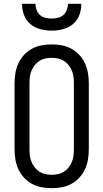

<svg xmlns="http://www.w3.org/2000/svg" viewBox="-20 -975 540 1003"><path d="M250 8Q223 8 196.5 3Q170 -2 147 -14.5Q124 -27 105.5 -47Q87 -67 76 -91Q65 -115 60.5 -141.5Q56 -168 56 -195V-540Q56 -567 60.5 -593.5Q65 -620 76 -644Q87 -668 105.5 -688Q124 -708 147 -720.5Q170 -733 196.5 -738Q223 -743 250 -743Q277 -743 303.5 -738Q330 -733 353 -720.5Q376 -708 394.5 -688Q413 -668 424 -644Q435 -620 439.5 -593.5Q444 -567 444 -540V-195Q444 -168 439.5 -141.5Q435 -115 424 -91Q413 -67 394.5 -47Q376 -27 353 -14.5Q330 -2 303.5 3Q277 8 250 8ZM250 -62Q267 -62 283.5 -65.5Q300 -69 314 -78Q328 -87 338.5 -100.5Q349 -114 355.5 -129.5Q362 -145 364 -161.5Q366 -178 366 -195V-540Q366 -557 364 -573.5Q362 -590 355.5 -605.5Q349 -621 338.5 -634.5Q328 -648 314 -657Q300 -666 283.5 -669.5Q267 -673 250 -673Q233 -673 216.5 -669.5Q200 -666 186 -657Q172 -648 161.5 -634.5Q151 -621 144.5 -605.5Q138 -590 136 -573.5Q134 -557 134 -540V-195Q134 -178 136 -161.5Q138 -145 144.5 -129.5Q151 -114 161.5 -100.5Q172 -87 186 -78Q200 -69 216.5 -65.5Q233 -62 250 -62ZM250 -815Q220 -815 191 -822.5Q162 -830 139 -849Q116 -868 105.5 -896.5Q95 -925 95 -955H165Q165 -939 171 -923Q177 -907 189 -896.5Q201 -886 217.5 -882Q234 -878 250 -878Q266 -878 282.5 -882Q299 -886 311 -896.5Q323 -907 329 -923Q335 -939 335 -955H405Q405 -925 394.5 -896.5Q384 -868 361 -849Q338 -830 309 -822.5Q280 -815 250 -815Z"/></svg>

Font: HulyMono
Style: Regular
Weight: 400
Monospace: yes
Designer: Belleve Invis
Foundry: Belleve Invis
Version: Version 33.2.5; ttfautohint (v1.8.4)